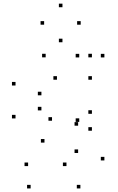

<svg xmlns="http://www.w3.org/2000/svg" viewBox="-20 -846 660 1076"><path d="M430.5 210V190H410.5V210ZM565 53.1V33.1H545V53.1ZM565 -524.2V-544.2H545V-524.2ZM424.1 -524.2V-544.2H404.1V-524.2ZM424.1 -162.8V-182.8H404.1V-162.8ZM417.8 -141.6V-161.6H397.8V-141.6ZM417.8 11.4V-8.6H397.8V11.4ZM352.5 84.8V64.8H332.5V84.8ZM137.5 84.8V64.8H117.5V84.8ZM151.7 210V190H131.7V210ZM495.1 -113.4V-133.4H475.1V-113.4ZM495.1 -208.2V-228.2H475.1V-208.2ZM271.5 -169.4V-189.4H251.5V-169.4ZM212.1 -227.3V-247.3H192.1V-227.3ZM212.1 -311.9V-331.9H192.1V-311.9ZM299.2 -399.2V-419.2H279.2V-399.2ZM495.1 -399.2V-419.2H475.1V-399.2ZM495.1 -524.6V-544.6H475.1V-524.6ZM235.9 -524.6V-544.6H215.9V-524.6ZM67 -366.8V-386.8H47V-366.8ZM67 -182.3V-202.3H47V-182.3ZM229.2 -46.8V-66.8H209.2V-46.8ZM432.2 -707.6V-727.6H412.2V-707.6ZM330 -805.5V-825.5H310V-805.5ZM227.3 -707.6V-727.6H207.3V-707.6ZM330 -609.2V-629.2H310V-609.2Z"/></svg>

Font: Monaspace Krypton Dots Var
Style: Regular
Weight: 400
Designer: Riley Cran and the Lettermatic Team
Version: Version 1.100 (Monaspace Krypton Dots)